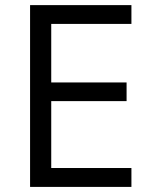

<svg xmlns="http://www.w3.org/2000/svg" viewBox="-20 -734 596 754"><path d="M496.1 0H98.1V-713.9H496.1V-640.1H181.2V-410.2H477.1V-336.9H181.2V-74.2H496.1Z"/></svg>

Font: QFn1     
Style: Regular
Weight: 400
Foundry: Ascender Corporation
Version: Version 1.10